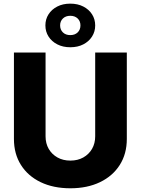

<svg xmlns="http://www.w3.org/2000/svg" viewBox="-20 -1013 765 1043"><path d="M362.3 9.8Q270 9.8 200.9 -23.4Q131.8 -56.6 93.8 -116.9Q55.7 -177.2 55.7 -258.3V-727.5H227.5V-272.5Q227.5 -233.9 244.6 -204.3Q261.7 -174.8 292 -157.7Q322.3 -140.6 362.3 -140.6Q402.3 -140.6 432.6 -157.7Q462.9 -174.8 480 -204.3Q497.1 -233.9 497.1 -272.5V-727.5H668.9V-258.3Q668.9 -177.2 630.6 -116.9Q592.3 -56.6 523.2 -23.4Q454.1 9.8 362.3 9.8ZM361.8 -756.3Q321.8 -756.3 291.3 -772Q260.7 -787.6 243.7 -814.5Q226.6 -841.3 226.6 -875Q226.6 -908.7 243.7 -935.3Q260.7 -961.9 291 -977.5Q321.3 -993.2 361.8 -993.2Q402.3 -993.2 432.6 -977.5Q462.9 -961.9 480 -935.3Q497.1 -908.7 497.1 -874.5Q497.1 -841.3 480 -814.5Q462.9 -787.6 432.6 -772Q402.3 -756.3 361.8 -756.3ZM361.8 -822.3Q386.7 -822.3 401.9 -836.9Q417 -851.6 417 -875Q417 -897.9 401.9 -912.6Q386.7 -927.2 361.8 -927.2Q336.9 -927.2 321.8 -912.6Q306.6 -897.9 306.6 -875Q306.6 -851.6 321.8 -836.9Q336.9 -822.3 361.8 -822.3Z"/></svg>

Font: Inter 16pt ExtraBold
Style: Regular
Weight: 800
Version: Version 4.001;git-66647c0bb